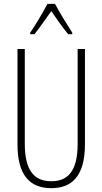

<svg xmlns="http://www.w3.org/2000/svg" viewBox="-20 -969 533 999"><path d="M266 -949H227C204 -905 161 -833 137 -799V-791H159C185 -822 220 -875 247 -911C274 -872 307 -823 335 -791H356V-799C340 -823 291 -902 266 -949ZM422 -218V-714H384V-221C384 -73 329 -26 247 -26C160 -26 109 -79 109 -221V-714H71V-218C71 -60 133 10 247 10C348 10 422 -46 422 -218Z"/></svg>

Font: Noto Sans Devanagari UI ExtraCondensed ExtraLight
Style: Regular
Weight: 200
Width: 2
Designer: Jelle Bosma - Monotype Design Team
Foundry: Monotype Imaging Inc.
Version: Version 2.004